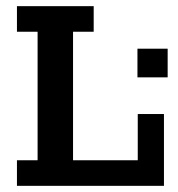

<svg xmlns="http://www.w3.org/2000/svg" viewBox="-20 -603 577 623"><path d="M35 0V-83H102V-500H35V-583H284V-500H217V-83H427V-233H512V0ZM426 -352V-445H524V-352Z"/></svg>

Font: Rokkitt SemiBold SemiBold
Style: Regular
Weight: 600
Version: Version 3.103